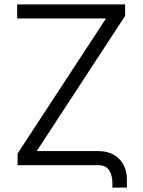

<svg xmlns="http://www.w3.org/2000/svg" viewBox="-20 -749 651 873"><path d="M549 -729V-677L147 -62H425Q488 -62 522 -26Q557 9 557 69V104H491V83Q491 48 476 25Q462 2 425 2H60V-51L462 -665H58V-729Z"/></svg>

Font: Sinter Normal
Style: Regular
Weight: 350
Foundry: Adobe & rsms
Version: Version 1.000